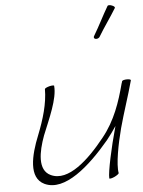

<svg xmlns="http://www.w3.org/2000/svg" viewBox="-64 -1021 815 1094"><g transform="rotate(-5 344.0 -474.0)"><path d="M531 -794C563 -848 601 -899 633 -952C636 -956 630 -963 619 -967C608 -972 596 -972 593 -968C561 -914 535 -859 503 -806C497 -798 498 -790 506 -787C514 -784 525 -787 531 -794ZM196 -527C196 -443 169 -355 135 -269C89 -156 60 -30 146 11C259 64 407 -68 522 -205C542 -230 561 -256 578 -282C577 -277 575 -272 574 -267C547 -171 514 -24 517 12C518 16 530 14 546 7C561 0 573 -9 573 -13C563 -63 586 -180 609 -267C633 -356 664 -444 688 -533C690 -538 680 -541 667 -541C653 -541 640 -538 638 -533C637 -529 636 -524 634 -520C607 -417 572 -312 499 -222C406 -105 284 10 186 -36C115 -69 134 -172 168 -264C205 -356 257 -466 250 -540C251 -544 240 -544 225 -541C209 -537 197 -531 196 -527Z"/></g></svg>

Font: Nupuram Thin Italic
Style: Regular
Weight: 100
Designer: Santhosh Thottingal (santhosh.thottingal@gmail.com)
Foundry: SMC
Version: Version 1.000